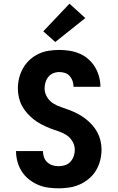

<svg xmlns="http://www.w3.org/2000/svg" viewBox="-20 -1014 640 1042"><path d="M298 8Q269 8 240.5 4Q212 0 185.5 -11.5Q159 -23 136 -41.5Q113 -60 97.5 -84.5Q82 -109 74.5 -137.5Q67 -166 67 -194H213Q213 -178 218.5 -161.5Q224 -145 236.5 -133.5Q249 -122 265 -117Q281 -112 298 -112Q316 -112 333 -117.5Q350 -123 362 -136Q374 -149 380 -166Q386 -183 386 -201Q386 -225 373 -247Q360 -269 339 -282Q318 -295 294.5 -302.5Q271 -310 248.5 -319Q226 -328 204 -339.5Q182 -351 163 -366Q144 -381 127.5 -399.5Q111 -418 99.5 -439.5Q88 -461 82.5 -485Q77 -509 77 -534Q77 -563 84 -591Q91 -619 105.5 -644.5Q120 -670 141.5 -689.5Q163 -709 189 -721.5Q215 -734 244 -738.5Q273 -743 302 -743Q330 -743 358 -738.5Q386 -734 412 -723Q438 -712 459.5 -693Q481 -674 495.5 -650Q510 -626 517.5 -598.5Q525 -571 525 -543H379Q379 -559 374 -574Q369 -589 358.5 -601Q348 -613 333 -618Q318 -623 302 -623Q285 -623 269 -616.5Q253 -610 242.5 -597Q232 -584 227 -567.5Q222 -551 222 -534Q222 -510 235 -488Q248 -466 268.5 -453Q289 -440 312.5 -432.5Q336 -425 359 -416Q382 -407 403.5 -395.5Q425 -384 444.5 -369Q464 -354 480.5 -335.5Q497 -317 508.5 -295.5Q520 -274 525.5 -250Q531 -226 531 -202Q531 -172 523.5 -143Q516 -114 501 -89Q486 -64 463 -44.5Q440 -25 413 -13Q386 -1 357 3.5Q328 8 298 8ZM280 -786 215 -844 357 -994 443 -916Z"/></svg>

Font: Iosevka Custom Heavy Extended
Style: Regular
Weight: 900
Width: 7
Monospace: yes
Designer: Belleve Invis
Foundry: Belleve Invis
Version: Version 11.2.4; ttfautohint (v1.8.4)